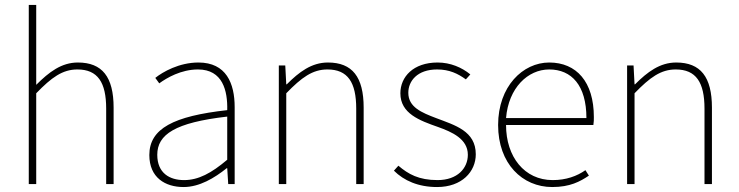

<svg xmlns="http://www.w3.org/2000/svg" viewBox="-20 -742 2978 774"><path d="M96 0H126V-366C188 -430 232 -462 292 -462C374 -462 408 -410 408 -304V0H438V-308C438 -432 392 -490 294 -490C228 -490 178 -452 126 -400V-722H96Z M720 12C784 12 844 -24 894 -64H896L900 0H926V-310C926 -406 892 -490 780 -490C702 -490 636 -452 606 -428L622 -406C652 -428 710 -462 778 -462C878 -462 898 -376 896 -298C680 -274 582 -224 582 -117C582 -26 646 12 720 12ZM722 -16C664 -16 614 -44 614 -118C614 -200 686 -248 896 -272V-98C832 -44 780 -16 722 -16Z M1104 0H1134V-366C1196 -430 1240 -462 1300 -462C1382 -462 1416 -410 1416 -304V0H1446V-308C1446 -432 1400 -490 1302 -490C1236 -490 1186 -452 1136 -402H1134L1130 -478H1104Z M1742 12C1842 12 1898 -50 1898 -120C1898 -214 1814 -237 1738 -266C1680 -288 1626 -310 1626 -368C1626 -415 1662 -462 1742 -462C1792 -462 1826 -445 1858 -422L1876 -442C1842 -470 1796 -490 1744 -490C1646 -490 1594 -432 1594 -366C1594 -284 1672 -256 1746 -230C1802 -210 1866 -182 1866 -118C1866 -64 1824 -16 1744 -16C1668 -16 1626 -40 1586 -74L1568 -54C1608 -14 1666 12 1742 12Z M2206 12C2278 12 2318 -10 2354 -34L2340 -56C2306 -32 2262 -16 2208 -16C2094 -16 2020 -110 2020 -238H2372C2374 -250 2374 -260 2374 -270C2374 -412 2304 -490 2194 -490C2088 -490 1988 -394 1988 -238C1988 -82 2086 12 2206 12ZM2020 -266C2030 -388 2108 -462 2194 -462C2284 -462 2344 -398 2344 -266Z M2508 0H2538V-366C2600 -430 2644 -462 2704 -462C2786 -462 2820 -410 2820 -304V0H2850V-308C2850 -432 2804 -490 2706 -490C2640 -490 2590 -452 2540 -402H2538L2534 -478H2508Z"/></svg>

Font: Source Sans Pro ExtraLight
Style: Regular
Weight: 200
Designer: Paul D. Hunt
Foundry: Adobe Systems Incorporated
Version: Version 3.006;hotconv 1.0.111;makeotfexe 2.5.65597